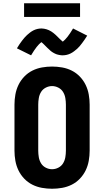

<svg xmlns="http://www.w3.org/2000/svg" viewBox="-20 -1152 640 1180"><path d="M300 8Q269 8 238 2.5Q207 -3 179 -17Q151 -31 129 -54Q107 -77 93.5 -105Q80 -133 74.5 -164Q69 -195 69 -226V-509Q69 -540 74.5 -571Q80 -602 93.5 -630Q107 -658 129 -681Q151 -704 179 -718Q207 -732 238 -737.5Q269 -743 300 -743Q331 -743 362 -737.5Q393 -732 421 -718Q449 -704 471 -681Q493 -658 506.5 -630Q520 -602 525.5 -571Q531 -540 531 -509V-226Q531 -195 525.5 -164Q520 -133 506.5 -105Q493 -77 471 -54Q449 -31 421 -17Q393 -3 362 2.5Q331 8 300 8ZM300 -112Q320 -112 338.5 -121.5Q357 -131 367.5 -148Q378 -165 381.5 -185.5Q385 -206 385 -226V-509Q385 -529 381.5 -549.5Q378 -570 367.5 -587Q357 -604 338.5 -613.5Q320 -623 300 -623Q280 -623 261.5 -613.5Q243 -604 232.5 -587Q222 -570 218.5 -549.5Q215 -529 215 -509V-226Q215 -206 218.5 -185.5Q222 -165 232.5 -148Q243 -131 261.5 -121.5Q280 -112 300 -112ZM365 -812Q360 -812 355 -812.5Q350 -813 345.5 -814Q341 -815 336 -816Q331 -817 326 -819Q321 -821 317 -823Q313 -825 308.5 -827.5Q304 -830 299.5 -833Q295 -836 291 -839.5Q287 -843 283.5 -846.5Q280 -850 276.5 -853Q273 -856 270.5 -858.5Q268 -861 263.5 -865.5Q259 -870 255 -874Q251 -878 247.5 -881.5Q244 -885 240.5 -888Q237 -891 234 -893Q220 -882 205 -863Q190 -844 171 -812L84 -855Q92 -869 100 -880.5Q108 -892 115.5 -902Q123 -912 130.5 -920.5Q138 -929 146 -936.5Q154 -944 164.5 -952Q175 -960 186 -965.5Q197 -971 209.5 -974Q222 -977 235 -977Q243 -977 251 -975.5Q259 -974 266 -972Q273 -970 280.5 -966.5Q288 -963 294.5 -959Q301 -955 308 -949.5Q315 -944 321 -938.5Q327 -933 332 -928Q337 -923 343.5 -916.5Q350 -910 355 -905.5Q360 -901 366 -896Q380 -907 395 -926Q410 -945 429 -977L516 -933Q508 -920 500 -908.5Q492 -897 484.5 -887Q477 -877 469.5 -868Q462 -859 454 -852Q446 -845 435.5 -837Q425 -829 414 -823.5Q403 -818 390.5 -815Q378 -812 365 -812ZM128 -1048V-1132H472V-1048Z"/></svg>

Font: Iosevka SS04 Heavy Extended
Style: Regular
Weight: 900
Width: 7
Monospace: yes
Designer: Belleve Invis
Foundry: Belleve Invis
Version: Version 19.0.0; ttfautohint (v1.8.4)